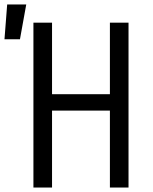

<svg xmlns="http://www.w3.org/2000/svg" viewBox="-61 -836 681 856"><path d="M88 0V-735H171V-416H429V-735H512V0H429V-343H171V0ZM-41 -661 -29 -816H56L28 -661Z"/></svg>

Font: Iosevka Aile
Style: Regular
Weight: 400
Designer: Belleve Invis
Foundry: Belleve Invis
Version: Version 28.0.1; ttfautohint (v1.8.4)